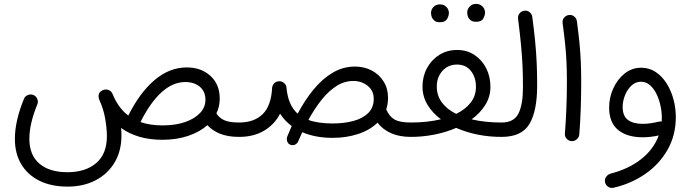

<svg xmlns="http://www.w3.org/2000/svg" viewBox="-20 -682 3519 977"><path d="M55.7 24.4Q55.7 -65.9 101.6 -178.2Q106.9 -192.4 121.3 -198.2Q135.7 -204.1 149.4 -198.7Q163.1 -193.4 169.4 -179.2Q175.8 -165 169.9 -150.9Q129.4 -51.8 129.4 24.4Q129.4 106.9 180.4 150.6Q231.4 194.3 323.2 194.3Q415 194.3 469.5 147.9Q523.9 101.6 523.9 11.2Q523.9 -27.3 515.4 -77.6Q506.8 -127.9 484.4 -176.3Q482.4 -181.6 481.9 -187Q479 -213.9 504.4 -223.6Q507.3 -224.6 510.3 -225.6Q523.4 -228.5 535.6 -222.7Q547.9 -216.3 552.7 -204.1Q582 -132.3 632.8 -93.8Q690.9 -210.4 766.6 -274.7Q842.3 -338.9 930.7 -338.9Q1003.4 -338.9 1050.8 -295.9Q1098.1 -252.9 1098.1 -180.2Q1098.1 -140.1 1081.1 -104.5Q1096.2 -81.5 1121.6 -70.1Q1147 -58.6 1196.8 -58.6H1197.3Q1212.9 -58.6 1223.1 -48.1Q1233.4 -37.6 1233.4 -22Q1233.4 -6.8 1223.1 3.9Q1212.9 14.6 1197.3 14.6H1196.8Q1140.6 14.6 1101.1 -1Q1061.5 -16.6 1035.2 -44.9Q996.1 -10.3 937.3 9.5Q878.4 29.3 807.1 29.3Q741.2 29.3 689 13.9Q636.7 -1.5 596.2 -30.8Q598.1 -11.2 598.1 6.3Q598.1 86.4 563 145Q527.8 203.6 466.1 235.6Q404.3 267.6 323.7 267.6Q241.2 267.6 181.2 238Q121.1 208.5 88.4 154.1Q55.7 99.6 55.7 24.4ZM922.9 -264.6Q859.9 -264.6 802.5 -212.9Q745.1 -161.1 694.8 -61Q743.2 -43.9 807.1 -43.9Q873 -43.9 922.1 -61Q971.2 -78.1 998.3 -107.4Q1025.4 -136.7 1025.4 -173.8Q1025.4 -216.8 996.6 -240.7Q967.8 -264.6 922.9 -264.6Z M1160.6 -22Q1160.6 -37.6 1171.4 -48.1Q1182.1 -58.6 1197.3 -58.6Q1272.5 -58.6 1316.2 -100.8Q1359.9 -143.1 1364.7 -234.9Q1364.7 -238.3 1365.7 -241.2Q1365.7 -241.2 1365.7 -241.2Q1366.2 -242.7 1366.2 -243.2Q1366.7 -244.1 1366.7 -244.6Q1367.2 -245.1 1367.2 -245.6Q1375.5 -266.6 1398.9 -268.6H1400.4Q1400.9 -268.6 1401.4 -268.6Q1401.9 -268.6 1402.3 -268.6Q1403.3 -268.6 1404.8 -268.6Q1406.7 -268.6 1408.7 -268.1Q1409.2 -268.1 1409.7 -267.6Q1409.7 -267.6 1410.2 -267.6Q1421.4 -264.6 1429.4 -255.6Q1437.5 -246.6 1438 -233.9Q1446.3 -146.5 1494.6 -103.5Q1530.8 -171.9 1575.2 -226.1Q1619.6 -280.3 1672.4 -311.8Q1725.1 -343.3 1786.1 -343.3Q1833.5 -343.3 1871.6 -323.2Q1909.7 -303.2 1932.1 -267.3Q1954.6 -231.4 1954.6 -184.1Q1954.6 -153.3 1945.3 -126Q1960 -90.3 1986.6 -74.5Q2013.2 -58.6 2071.3 -58.6H2071.8Q2087.4 -58.6 2097.7 -47.9Q2107.9 -37.1 2107.9 -22Q2107.9 -6.8 2097.7 3.9Q2087.4 14.6 2071.8 14.6H2071.3Q2012.2 14.6 1970 -4.2Q1927.7 -22.9 1900.9 -57.6Q1861.8 -19.5 1801.8 0Q1741.7 19.5 1673.3 19.5Q1585 19.5 1518.1 -9.3Q1507.8 12.7 1497.6 36.6Q1491.2 51.3 1478 55.2Q1464.8 59.1 1453.6 52.7Q1444.3 47.4 1440.9 35.9Q1437.5 24.4 1442.4 11.2Q1453.1 -15.6 1464.4 -40.5Q1428.7 -66.9 1405.3 -103.5Q1376 -47.4 1322.8 -16.4Q1269.5 14.6 1197.3 14.6Q1182.1 14.6 1171.4 3.9Q1160.6 -6.8 1160.6 -22ZM1778.3 -270Q1731.9 -270 1691.2 -243.7Q1650.4 -217.3 1615 -172.4Q1579.6 -127.4 1549.3 -71.8Q1598.1 -53.7 1673.3 -53.7Q1730 -53.7 1777.3 -66.2Q1824.7 -78.6 1853.3 -106.4Q1881.8 -134.3 1881.8 -179.2Q1881.8 -221.2 1850.6 -245.6Q1819.3 -270 1778.3 -270Z M2035.2 -22Q2035.2 -37.6 2045.9 -48.1Q2056.6 -58.6 2071.8 -58.6Q2155.3 -58.6 2223.6 -75.2Q2180.7 -106.9 2155.3 -148.9Q2129.9 -190.9 2129.9 -241.7Q2129.9 -293 2152.6 -335.2Q2175.3 -377.4 2215.1 -402.6Q2254.9 -427.7 2305.7 -427.7Q2356.4 -427.7 2394.5 -402.3Q2432.6 -377 2454.1 -334.5Q2475.6 -292 2475.6 -240.2Q2475.6 -189.9 2449.5 -148.2Q2423.3 -106.4 2379.9 -74.7Q2447.8 -58.6 2532.2 -58.6H2532.7Q2548.3 -58.6 2558.6 -48.1Q2568.8 -37.6 2568.8 -22Q2568.8 -6.8 2558.6 3.9Q2548.3 14.6 2532.7 14.6H2532.2Q2406.7 14.6 2301.3 -31.2Q2249.5 -8.8 2190.2 2.9Q2130.9 14.6 2071.8 14.6Q2056.6 14.6 2045.9 3.9Q2035.2 -6.8 2035.2 -22ZM2202.6 -241.7Q2202.6 -194.8 2229 -159.9Q2255.4 -125 2301.3 -102.5Q2347.7 -125 2374.8 -159.4Q2401.9 -193.8 2401.9 -240.2Q2401.9 -288.6 2376.2 -321Q2350.6 -353.5 2305.7 -353.5Q2260.3 -353.5 2231.4 -321.3Q2202.6 -289.1 2202.6 -241.7ZM2357.4 -618.7Q2357.4 -635.3 2369.9 -648.7Q2382.3 -662.1 2402.3 -662.1Q2416.5 -662.1 2426 -656.2Q2435.5 -650.4 2440.9 -642.1Q2448.2 -630.9 2448.2 -618.2Q2448.2 -604 2439 -587.4Q2429.7 -570.8 2402.3 -571.3Q2383.8 -571.3 2374.3 -579.3Q2364.7 -587.4 2360.8 -598.1Q2357.4 -607.9 2357.4 -618.7ZM2173.3 -616.7Q2173.3 -633.3 2185.8 -646.5Q2198.2 -659.7 2218.8 -659.7Q2232.4 -659.7 2241.9 -654.1Q2251.5 -648.4 2257.3 -639.6Q2264.2 -627.9 2264.2 -616.2Q2264.2 -601.6 2254.9 -585.2Q2245.6 -568.8 2218.3 -568.8Q2199.7 -568.8 2190.2 -577.1Q2180.7 -585.4 2176.8 -596.2Q2173.3 -605 2173.3 -616.7Z M2496.1 -22Q2496.1 -37.6 2506.8 -48.1Q2517.6 -58.6 2532.7 -58.6Q2595.7 -58.6 2618.4 -104.7Q2641.1 -150.9 2641.1 -236.3Q2641.1 -294.9 2638.9 -345.2Q2636.7 -395.5 2631.3 -452.4Q2626 -509.3 2616.2 -586.4Q2614.3 -601.6 2623.5 -613.5Q2632.8 -625.5 2647.5 -627.4Q2662.6 -629.9 2674.6 -620.4Q2686.5 -610.8 2688.5 -596.2Q2697.8 -526.9 2703.1 -471.4Q2708.5 -416 2710.9 -363.3Q2713.4 -310.5 2713.4 -247.6Q2713.4 -117.2 2674.1 -51.3Q2634.8 14.6 2532.7 14.6Q2517.6 14.6 2506.8 3.9Q2496.1 -6.8 2496.1 -22Z M2842.8 -564.5Q2840.8 -579.6 2850.1 -591.6Q2859.4 -603.5 2874.5 -605.5Q2889.2 -607.9 2901.4 -598.4Q2913.6 -588.9 2915.5 -574.2Q2923.8 -512.7 2928.5 -465.3Q2933.1 -418 2935.3 -370.8Q2937.5 -323.7 2937.5 -262.7Q2937.5 -197.8 2935.1 -127.9Q2932.6 -58.1 2927.7 2.4Q2926.3 17.1 2914.6 27.1Q2902.8 37.1 2887.7 36.1Q2872.6 34.7 2862.8 23.2Q2853 11.7 2854.5 -3.4Q2859.4 -63.5 2862.1 -133.1Q2864.7 -202.6 2864.7 -266.1Q2864.7 -324.2 2862.5 -368.4Q2860.4 -412.6 2855.7 -458Q2851.1 -503.4 2842.8 -564.5Z M3242.7 -337.4Q3283.7 -337.4 3316.4 -315.7Q3349.1 -293.9 3372.1 -257.6Q3395 -221.2 3407 -176.8Q3418.9 -132.3 3418.9 -86.4Q3418.9 6.8 3376.5 80.8Q3334 154.8 3262 204.1Q3189.9 253.4 3101.6 273.4Q3086.9 276.9 3074.2 268.1Q3061.5 259.3 3058.6 244.6Q3055.7 229.5 3064.7 217.3Q3073.7 205.1 3087.9 201.2Q3179.2 177.7 3242.7 127.7Q3306.2 77.6 3332 7.3Q3289.6 16.6 3250.5 16.6Q3170.9 16.6 3125.2 -20.8Q3079.6 -58.1 3079.6 -135.3Q3079.6 -185.5 3100.6 -231.9Q3121.6 -278.3 3158.4 -307.9Q3195.3 -337.4 3242.7 -337.4ZM3148.4 -137.7Q3148.4 -91.3 3175.5 -71.5Q3202.6 -51.8 3250 -51.8Q3270.5 -51.8 3291.5 -54.9Q3312.5 -58.1 3333 -63Q3339.8 -64.9 3347.2 -63.5Q3347.7 -73.7 3347.7 -84Q3347.7 -112.8 3340.8 -144.5Q3334 -176.3 3320.6 -203.9Q3307.1 -231.4 3287.4 -248.8Q3267.6 -266.1 3241.2 -266.1Q3213.9 -266.1 3192.9 -246.3Q3171.9 -226.6 3160.2 -196.8Q3148.4 -167 3148.4 -137.7Z"/></svg>

Font: Mikhak Regular
Style: Regular
Weight: 400
Designer: Amin Abedi
Version: Version 3.3